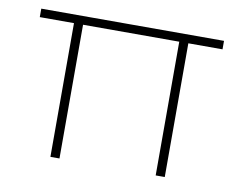

<svg xmlns="http://www.w3.org/2000/svg" viewBox="-59 -547 782 625"><g transform="rotate(10 332.0 -235.0)"><path d="M143 0V-442H30V-470H634V-442H521V0H491V-442H173V0Z"/></g></svg>

Font: Gantari Thin
Style: Regular
Weight: 250
Designer: Anugrah Pasau
Foundry: Lafontype
Version: Version 1.000